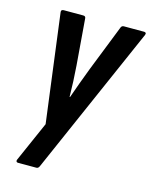

<svg xmlns="http://www.w3.org/2000/svg" viewBox="-105 -561 645 816"><g transform="rotate(15 218.0 -153.5)"><path d="M53.4 185Q48.2 185 46.2 181.6Q44.2 178.2 46.4 173L124.4 -3.8L62.8 -479.8Q61.8 -486 64.9 -488.9Q68 -491.7 73.4 -491.7H159.5Q170.5 -491.7 170.5 -480.4L186.7 -278.6Q189.2 -245.2 190.8 -210.8Q192.4 -176.4 192.8 -142.2H194.8Q206.6 -175.8 219.2 -210.3Q231.9 -244.8 244.7 -278.2L324.5 -480.4Q327.9 -491.7 337.9 -491.7H426.9Q432.3 -491.7 434.6 -488.7Q436.9 -485.6 434.5 -479.8L147.5 174Q143.1 185 134.5 185Z"/></g></svg>

Font: Sofia Sans Condensed
Style: Italic
Weight: 400
Italic angle: -9°
Designer: Botio Nikoltchev, Ani Petrova
Foundry: lettersoup
Version: Version 4.101